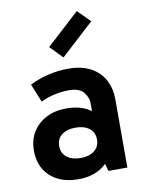

<svg xmlns="http://www.w3.org/2000/svg" viewBox="-86 -816 670 890"><g transform="rotate(-10 249.0 -370.5)"><path d="M211 14Q155 14 114.5 -6.5Q74 -27 52 -64Q30 -101 30 -152Q30 -202 52.5 -239Q75 -276 116 -297.5Q157 -319 211 -319Q282 -319 325.5 -287Q369 -255 385 -197L327 -201V-322Q327 -352 306.5 -376Q286 -400 237 -400Q209 -400 175 -393.5Q141 -387 105 -370L70 -456Q112 -477 158.5 -488Q205 -499 251 -499Q316 -499 358.5 -475.5Q401 -452 422 -412Q443 -372 443 -320V0H354L328 -91L385 -108Q368 -48 322.5 -17Q277 14 211 14ZM238 -81Q278 -81 302.5 -100Q327 -119 327 -152Q327 -187 302.5 -205.5Q278 -224 238 -224Q198 -224 173.5 -205.5Q149 -187 149 -152Q149 -119 173.5 -100Q198 -81 238 -81ZM240 -554 183 -613 338 -755 396 -697Z"/></g></svg>

Font: Gabarito Medium
Style: Regular
Weight: 500
Designer: Leandro Assis / Alvaro Franca / Felipe Casaprima
Foundry: Naipe Foundry
Version: Version 1.000